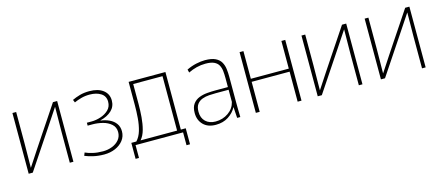

<svg xmlns="http://www.w3.org/2000/svg" viewBox="-47 -1004 3650 1588"><g transform="rotate(-15 1778.5 -210.0)"><path d="M78 0V-520H110V-255L108 -44H109Q154 -113 192 -170.5Q230 -228 266.5 -282.5Q303 -337 341.5 -394.5Q380 -452 425 -520H461V0H430V-271L432 -477H431Q391 -417 339 -338.5Q287 -260 228.5 -173Q170 -86 113 0Z M724 8Q673 8 631 -2Q589 -12 560 -24L570 -50Q596 -38 634 -29Q672 -20 721 -20Q763 -20 800 -34.5Q837 -49 859.5 -76.5Q882 -104 882 -142Q882 -184 852.5 -210Q823 -236 780 -247Q737 -258 694 -258H652V-283H694Q731 -283 771 -296Q811 -309 839 -336Q867 -363 867 -406Q867 -454 829 -478Q791 -502 733 -502Q694 -502 660 -492.5Q626 -483 600 -471L590 -495Q619 -509 655.5 -519.5Q692 -530 738 -530Q813 -530 856 -497Q899 -464 899 -408Q899 -356 863 -322Q827 -288 766 -273V-271Q806 -266 840 -250Q874 -234 894 -206.5Q914 -179 914 -140Q914 -96 888 -62.5Q862 -29 819 -10.5Q776 8 724 8Z M964 110V-27H1007Q1036 -58 1050 -105.5Q1064 -153 1068.5 -209.5Q1073 -266 1073 -322V-520H1388V-27H1430V110H1400V0H993V110ZM1105 -322Q1105 -266 1100.5 -210Q1096 -154 1083 -106Q1070 -58 1043 -27H1356V-493H1105Z M1679 10Q1611 10 1572.5 -29Q1534 -68 1534 -129Q1534 -179 1555 -207Q1576 -235 1608.5 -247.5Q1641 -260 1677.5 -263Q1714 -266 1745 -266H1855V-344Q1855 -376 1852 -404Q1849 -432 1837 -454Q1825 -476 1798.5 -488.5Q1772 -501 1725 -501Q1686 -501 1648.5 -491.5Q1611 -482 1577 -465L1570 -492Q1611 -512 1652.5 -521Q1694 -530 1728 -530Q1785 -530 1817.5 -514Q1850 -498 1865 -471.5Q1880 -445 1884 -412Q1888 -379 1888 -346V-133Q1888 -104 1888.5 -67.5Q1889 -31 1890 0H1863L1857 -93H1856Q1833 -49 1787.5 -19.5Q1742 10 1679 10ZM1684 -17Q1746 -17 1794 -50.5Q1842 -84 1855 -139V-243H1745Q1719 -243 1688 -241Q1657 -239 1629.5 -229Q1602 -219 1584.5 -196Q1567 -173 1567 -131Q1567 -78 1599 -47.5Q1631 -17 1684 -17Z M2023 -520H2056V-283H2381V-520H2414V0H2381V-257H2056V0H2023Z M2553 0V-520H2585V-255L2583 -44H2584Q2629 -113 2667 -170.5Q2705 -228 2741.5 -282.5Q2778 -337 2816.5 -394.5Q2855 -452 2900 -520H2936V0H2905V-271L2907 -477H2906Q2866 -417 2814 -338.5Q2762 -260 2703.5 -173Q2645 -86 2588 0Z M3094 0V-520H3126V-255L3124 -44H3125Q3170 -113 3208 -170.5Q3246 -228 3282.5 -282.5Q3319 -337 3357.5 -394.5Q3396 -452 3441 -520H3477V0H3446V-271L3448 -477H3447Q3407 -417 3355 -338.5Q3303 -260 3244.5 -173Q3186 -86 3129 0Z"/></g></svg>

Font: Murecho ExtraLight
Style: Regular
Weight: 200
Designer: Neil Summerour
Foundry: Positype
Version: Version 1.010; ttfautohint (v1.8.3)